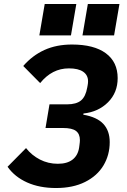

<svg xmlns="http://www.w3.org/2000/svg" viewBox="-20 -934 640 966"><path d="M18 -95 111 -189Q139 -153 180.5 -131.5Q222 -110 271 -110Q318 -110 345 -131Q372 -152 378 -191L380 -206Q382 -220 382 -229Q382 -260 362.5 -275Q343 -290 297 -290H209L229 -409H317Q364 -409 387.5 -428.5Q411 -448 419 -494L421 -505Q423 -515 423 -525Q423 -556 398.5 -573Q374 -590 327 -590Q284 -590 248 -571.5Q212 -553 182 -516L97 -602Q143 -655 203.5 -682.5Q264 -710 342 -710Q453 -710 512.5 -666Q572 -622 572 -541Q572 -468 523.5 -419.5Q475 -371 400 -363L399 -357Q468 -345 500 -310.5Q532 -276 532 -219Q532 -154 500.5 -101.5Q469 -49 408 -18.5Q347 12 262 12Q179 12 116.5 -16Q54 -44 18 -95ZM364 -914 337 -756H178L205 -914ZM581 -914 554 -756H395L422 -914Z"/></svg>

Font: iA Writer Mono V
Style: Regular
Weight: 400
Italic angle: -9.5°
Designer: Mike Abbink, Paul van der Laan, Pieter van Rosmalen
Foundry: Bold Monday
Version: Version 2.000